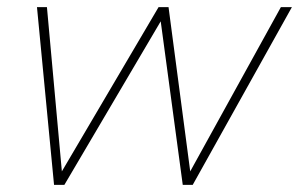

<svg xmlns="http://www.w3.org/2000/svg" viewBox="-20 -520 841 540"><path d="M132 0 84 -500H112L154 -38L426 -500H454L515 -38L770 -500H801L522 0H494L432 -460L161 0Z"/></svg>

Font: Work Sans ExtraLight
Style: Italic
Weight: 200
Italic angle: -13°
Designer: Wei Huang
Foundry: Wei Huang
Version: Version 2.012; ttfautohint (v1.8.3)